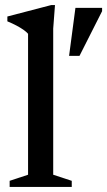

<svg xmlns="http://www.w3.org/2000/svg" viewBox="-20 -736 422 756"><path d="M189.5 -48 262.5 -24V0H18V-24L90.5 -48V-603Q83.5 -611 72 -619Q60.5 -627 44.5 -635.5Q28.5 -644 9 -652V-671L181.5 -716H196.5L189.5 -623.5ZM252 -516 277 -705H382V-692L293 -516Z"/></svg>

Font: Newsreader 16pt Medium
Style: Regular
Weight: 500
Designer: Hugues Gentile
Foundry: Production Type
Version: Version 1.003